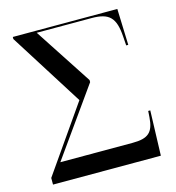

<svg xmlns="http://www.w3.org/2000/svg" viewBox="-107 -805 821 896"><g transform="rotate(-15 304.0 -357.0)"><path d="M39 0H560L567 -217H557L555 -187C550 -115 524 -92 448 -92H99L330 -417V-427L149 -704H414C499 -704 528 -675 534 -582L537 -539H547L541 -714H36V-704L260 -349L39 -32Z"/></g></svg>

Font: Noto Serif Display
Style: Regular
Weight: 400
Designer: Monotype Design Team
Foundry: Monotype Imaging Inc.
Version: Version 2.009